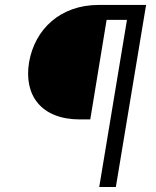

<svg xmlns="http://www.w3.org/2000/svg" viewBox="-20 -747 624 767"><path d="M563.6 -727.3H374.6C219.8 -727.3 119 -629.3 96.2 -498.6C74.2 -366.5 144.5 -269.9 299.4 -269.9H340.6L405.9 -667.6H487.2L376.4 0H442.8Z"/></svg>

Font: TID UI Light
Style: Italic
Weight: 300
Italic angle: -9.39999°
Designer: The TID Project Authors
Foundry: Bakken & Bæck
Version: Version 1.001;hotconv 1.0.109;makeotfexe 2.5.65596